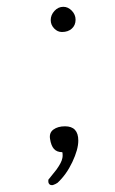

<svg xmlns="http://www.w3.org/2000/svg" viewBox="-20 -559 338 564"><path d="M129 -500Q129 -515 140 -527Q151 -539 166 -539Q180 -539 191 -527.5Q202 -516 202 -501Q202 -485 191 -475Q180 -465 162 -465Q149 -465 139 -475.5Q129 -486 129 -500ZM133 -15Q128 -15 125 -18Q122 -21 122 -25V-31L146 -61Q161 -82 163 -94Q164 -97 164 -103Q164 -109 163 -112Q147 -112 138.5 -121.5Q130 -131 127 -151Q124 -169 137 -178.5Q150 -188 171 -188Q210 -188 210 -146Q210 -120 192.5 -83Q175 -46 149 -22Q143 -18 137 -16Z"/></svg>

Font: Amatic SC
Style: Bold
Weight: 700
Designer: Multiple Designers
Foundry: Vernon Adams
Version: Version 2.505